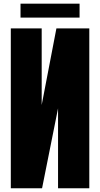

<svg xmlns="http://www.w3.org/2000/svg" viewBox="-20 -1012 538 1032"><path d="M460 0H292V-429.7L206.1 0H38.1V-859.4H204.1V-447.8L283.2 -859.4H460ZM407.7 -917.5H90.3V-992.2H407.7Z"/></svg>

Font: Anton
Style: Regular
Weight: 400
Designer: Vernon Adams, Tural Alisoy
Foundry: Vernon Adams
Version: Version 2.300